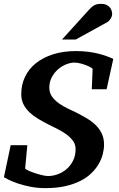

<svg xmlns="http://www.w3.org/2000/svg" viewBox="-25 -949 608 985"><path d="M522 -491.2H445.8L450.2 -595.2Q450.2 -597.7 440.9 -603Q431.6 -608.4 417.5 -614Q403.3 -619.6 387 -623.8Q370.6 -627.9 356.9 -627.9Q337.4 -627.9 314.9 -619.1Q292.5 -610.4 273.2 -593.8Q253.9 -577.1 241 -553.2Q228 -529.3 228 -499Q228 -472.7 242.4 -452.9Q256.8 -433.1 278.1 -418.2Q299.3 -403.3 323.5 -391.8Q347.7 -380.4 367.2 -371.1Q394 -357.4 419.7 -342.3Q445.3 -327.1 465.1 -308.1Q484.9 -289.1 496.8 -264.4Q508.8 -239.7 508.8 -207Q508.8 -184.1 502.4 -158.9Q496.1 -133.8 481.9 -108.9Q467.8 -84 444.8 -61.3Q421.9 -38.6 388.4 -21.5Q355 -4.4 310.3 5.9Q265.6 16.1 208 16.1Q167 16.1 131.1 9Q95.2 2 67.1 -7.6Q39.1 -17.1 20.5 -26.4Q2 -35.6 -4.9 -40L29.8 -204.1H115.2L104 -85Q103.5 -82 117.2 -75.4Q130.9 -68.8 149.9 -62.3Q168.9 -55.7 189.2 -50.8Q209.5 -45.9 222.2 -45.9Q244.6 -45.9 269.5 -54.4Q294.4 -63 315.2 -80.3Q335.9 -97.7 349.4 -123.8Q362.8 -149.9 362.8 -185.1Q362.8 -209.5 347.9 -228.5Q333 -247.6 311.8 -262.5Q290.5 -277.3 266.4 -289.1Q242.2 -300.8 224.1 -310.1Q197.3 -323.7 172.1 -338.6Q147 -353.5 127.4 -371.8Q107.9 -390.1 95.9 -413.1Q84 -436 84 -465.8Q84 -514.2 103.3 -554.7Q122.6 -595.2 158.9 -624.5Q195.3 -653.8 247.3 -670.4Q299.3 -687 365.2 -687Q398.9 -687 427.2 -683.3Q455.6 -679.7 479.2 -673.8Q502.9 -668 522 -660.9Q541 -653.8 556.2 -647ZM550.3 -876.5Q550.3 -871.6 548.3 -865.5Q546.4 -859.4 542.7 -853.5Q539.1 -847.7 534.4 -842.5Q529.8 -837.4 523.9 -834.5L363.3 -746.1H293L430.2 -897.5Q438.5 -906.7 445.6 -912.8Q452.6 -918.9 460 -922.6Q467.3 -926.3 475.1 -927.7Q482.9 -929.2 493.2 -929.2Q509.3 -929.2 520.3 -924.3Q531.2 -919.4 537.8 -911.9Q544.4 -904.3 547.4 -894.8Q550.3 -885.3 550.3 -876.5Z"/></svg>

Font: Charis SIL Phon
Style: Bold Italic
Weight: 700
Italic angle: -11°
Foundry: SIL International
Version: Version 5.000